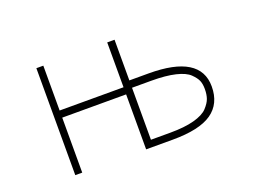

<svg xmlns="http://www.w3.org/2000/svg" viewBox="-85 -705 1171 888"><g transform="rotate(-20 500.0 -261.0)"><path d="M537.1 -324.2H631.8Q885.7 -324.2 885.7 -168Q885.7 -83 824.7 -40.5Q763.7 2 631.8 2H501V-268.6H186.5V2H152.3V-524.4H186.5V-303.7H501V-524.4H537.1ZM537.1 -288.1V-32.2H631.8Q703.1 -32.2 750 -44.9Q796.9 -57.6 817.4 -79.6Q837.9 -101.6 844.7 -121.1Q851.6 -140.6 851.6 -168Q851.6 -192.4 844.7 -209Q837.9 -225.6 817.4 -245.6Q796.9 -265.6 750 -276.9Q703.1 -288.1 631.8 -288.1Z"/></g></svg>

Font: Gen Shin Gothic Monospace ExtraLight
Style: Regular
Weight: 200
Designer: [Source Han Sans]
Ryoko NISHIZUKA  (kana & ideographs); Paul D. Hunt (Latin, Greek & Cyrillic); Wenlong ZHANG  (bopomofo
Version: Version 1.002.20150607